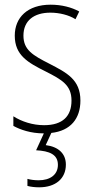

<svg xmlns="http://www.w3.org/2000/svg" viewBox="-20 -559 401 819"><path d="M261 143C261 97 230 67 175 60L199 8C281 -1 323 -53 323 -130C323 -220 264 -249 191 -287C120 -323 80 -346 80 -407C80 -471 125 -505 195 -505C233 -505 274 -495 302 -477L318 -510C285 -528 243 -539 196 -539C97 -539 43 -484 43 -407C43 -323 99 -292 175 -254C244 -219 285 -196 285 -130C285 -64 248 -25 168 -25C120 -25 73 -40 37 -63V-22C66 -6 111 10 167 10L134 82C191 85 227 100 227 144C227 187 193 210 145 210C129 210 111 208 97 204V234C111 238 130 240 147 240C217 240 261 203 261 143Z"/></svg>

Font: Noto Sans Myanmar UI Condensed ExtraLight
Style: Regular
Weight: 200
Width: 3
Designer: Monotype Design Team
Foundry: Monotype Imaging Inc.
Version: Version 2.103